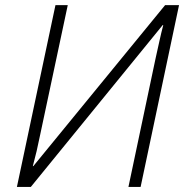

<svg xmlns="http://www.w3.org/2000/svg" viewBox="-20 -734 725 754"><path d="M46.4 0 197.8 -713.9H246.1L137.7 -204.6Q131.3 -172.4 123.8 -140.4Q116.2 -108.4 108.9 -81.5H110.8L628.4 -713.9H683.1L532.2 0H484.4L590.8 -503.9Q598.6 -539.1 606 -572.5Q613.3 -606 621.1 -635.3L619.1 -635.7L101.1 0Z"/></svg>

Font: Open Sans Light
Style: Italic
Weight: 300
Italic angle: -12°
Designer: Monotype Design Team
Foundry: Monotype Imaging Inc.
Version: Version 3.003; ttfautohint (v1.8.4)